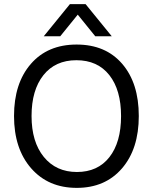

<svg xmlns="http://www.w3.org/2000/svg" viewBox="-20 -903 740 931"><path d="M272 -727H192L319 -883H395L522 -727H442L357 -832ZM350.5 -611Q248 -611 190.5 -538.5Q133 -466 133 -340.5Q133 -215 192.5 -142Q252 -69 353 -69Q454 -69 510.5 -141Q567 -213 567 -340Q567 -467 510 -539Q453 -611 350.5 -611ZM351.5 -687Q492 -687 572.5 -593.5Q653 -500 653 -340.5Q653 -181 571.5 -86.5Q490 8 352 8Q214 8 131 -87Q48 -182 48 -340.5Q48 -499 129.5 -593Q211 -687 351.5 -687Z"/></svg>

Font: Hind Madurai
Style: Regular
Weight: 400
Designer: Jyotish Sonowal
Foundry: Indian Type Foundry
Version: Version 0.702;PS 1.0;hotconv 1.0.81;makeotf.lib2.5.63406